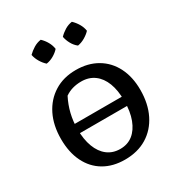

<svg xmlns="http://www.w3.org/2000/svg" viewBox="-170 -821 874 940"><g transform="rotate(-30 266.5 -350.5)"><path d="M92 -216V-268H447V-216ZM264 7Q196 7 146 -22.5Q96 -52 69 -107Q42 -162 42 -237Q42 -314 70.5 -371.5Q99 -429 151 -461.5Q203 -494 273 -494Q342 -494 393 -464Q444 -434 471.5 -379.5Q499 -325 499 -252Q499 -174 470 -115.5Q441 -57 388.5 -25Q336 7 264 7ZM270 -50Q312 -50 341.5 -73.5Q371 -97 387.5 -140.5Q404 -184 404 -245Q404 -304 388 -345.5Q372 -387 341.5 -409.5Q311 -432 268 -432Q242 -432 219 -425.5Q196 -419 176 -405Q156 -366 146 -324.5Q136 -283 136 -239Q136 -181 152 -138.5Q168 -96 198 -73Q228 -50 270 -50ZM199 -708Q215 -693 226 -673.5Q237 -654 240 -633Q227 -618 207 -606.5Q187 -595 166 -592Q151 -605 139 -625Q127 -645 123 -666Q138 -681 157.5 -693Q177 -705 199 -708ZM375 -708Q391 -693 402.5 -673.5Q414 -654 417 -633Q403 -618 383 -606.5Q363 -595 343 -592Q326 -605 315 -625Q304 -645 300 -666Q314 -681 333.5 -693Q353 -705 375 -708Z"/></g></svg>

Font: Piazzolla 24pt Medium
Style: Regular
Weight: 500
Designer: Juan Pablo del Peral
Foundry: Huerta Tipografica
Version: Version 2.005